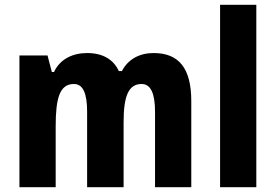

<svg xmlns="http://www.w3.org/2000/svg" viewBox="-20 -780 1149 800"><path d="M620 -559C562 -559 514 -534 488 -484H475C454 -530 411 -559 343 -559C283 -559 230 -534 205 -480H196L178 -549H61V0H212V-254C212 -372 229 -430 288 -430C326 -430 343 -391 343 -314V0H495V-270C495 -377 514 -430 570 -430C608 -430 626 -391 626 -314V0H777V-359C777 -496 725 -559 620 -559Z M1048 0V-760H897V0Z"/></svg>

Font: Noto Sans Malayalam Condensed ExtraBold
Style: Regular
Weight: 800
Width: 3
Designer: Jelle Bosma - Monotype Design Team
Foundry: Monotype Imaging Inc.
Version: Version 2.104